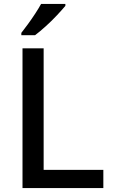

<svg xmlns="http://www.w3.org/2000/svg" viewBox="-20 -961 576 981"><path d="M95 0V-714H203V-93H508V0ZM314 -931Q299 -913 272 -884Q245 -855 214 -827Q183 -799 159 -781H89V-793Q104 -812 123 -838Q142 -864 160 -891.5Q178 -919 190 -941H314Z"/></svg>

Font: Noto Sans Arabic Med
Style: Regular
Weight: 500
Designer: Monotype Design Team, Nadine Chahine, Nizar Qandah and Khaled Hosny
Foundry: Monotype Imaging Inc.
Version: Version 2.012; ttfautohint (v1.8.4.7-5d5b)